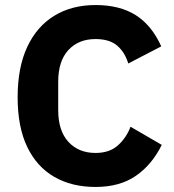

<svg xmlns="http://www.w3.org/2000/svg" viewBox="-20 -730 691 762"><path d="M359 12Q265 12 195.5 -28Q126 -68 88 -147Q50 -226 50 -344Q50 -462 88 -543.5Q126 -625 195.5 -667.5Q265 -710 359 -710Q455 -710 518.5 -670Q582 -630 620 -546L489 -478Q476 -522 445.5 -548.5Q415 -575 359 -575Q292 -575 251.5 -531.5Q211 -488 211 -405V-293Q211 -211 251.5 -167Q292 -123 359 -123Q415 -123 448.5 -153.5Q482 -184 498 -227L622 -155Q583 -76 519 -32Q455 12 359 12Z"/></svg>

Font: IBM Plex Sans Var
Style: Regular
Weight: 400
Designer: Mike Abbink, Paul van der Laan, Pieter van Rosmalen
Foundry: Bold Monday
Version: Version 3.000